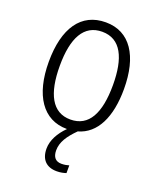

<svg xmlns="http://www.w3.org/2000/svg" viewBox="-141 -627 767 933"><g transform="rotate(20 242.0 -161.0)"><path d="M314 212V172C305 175 291 178 275 178C245 178 229 160 229 125C229 82 254 45 296 3C389 -23 437 -121 437 -267C437 -437 370 -542 244 -542C117 -542 48 -442 48 -267C48 -95 118 10 242 10H243C206 47 182 90 182 133C182 189 212 220 266 220C286 220 302 216 314 212ZM105 -267C105 -412 149 -493 243 -493C340 -493 380 -406 380 -267C380 -121 337 -39 242 -39C148 -39 105 -123 105 -267Z"/></g></svg>

Font: Noto Sans Display SemiCondensed Light
Style: Regular
Weight: 300
Width: 4
Designer: Monotype Design Team
Foundry: Monotype Imaging Inc.
Version: Version 1.900